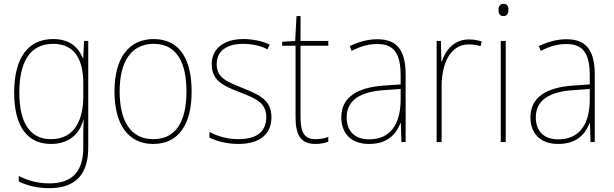

<svg xmlns="http://www.w3.org/2000/svg" viewBox="-20 -742 3205 1003"><path d="M258 -538C120 -538 54 -431 54 -258C54 -79 125 10 246 10C335 10 394 -37 415 -115H417C415 -75 415 -51 415 -15V29C415 148 363 216 237 216C173 216 121 199 78 177V206C120 226 170 241 237 241C383 241 441 160 441 29V-528H419L415 -438H413C390 -493 346 -538 258 -538ZM258 -513C376 -513 415 -422 415 -307V-237C415 -132 380 -15 246 -15C139 -15 81 -97 81 -258C81 -415 134 -513 258 -513Z M981 -264C981 -423 925 -538 783 -538C651 -538 578 -436 578 -265C578 -97 646 10 780 10C917 10 981 -97 981 -264ZM605 -265C605 -421 666 -513 783 -513C908 -513 954 -408 954 -264C954 -110 901 -15 780 -15C661 -15 605 -112 605 -265Z M1398 -130C1398 -226 1323 -251 1243 -284C1168 -315 1112 -334 1112 -407C1112 -477 1166 -513 1251 -513C1296 -513 1346 -502 1377 -484L1389 -509C1353 -526 1305 -538 1251 -538C1146 -538 1086 -485 1086 -407C1086 -317 1152 -292 1235 -259C1313 -229 1371 -206 1371 -131C1371 -59 1327 -15 1225 -15C1170 -15 1118 -29 1074 -53V-23C1106 -7 1161 10 1225 10C1341 10 1398 -44 1398 -130Z M1628 -15C1567 -15 1550 -55 1550 -130V-503H1695V-528H1550V-658H1529L1522 -528L1454 -524V-503H1524V-130C1524 -42 1547 10 1628 10C1657 10 1676 5 1695 -2V-27C1677 -20 1655 -15 1628 -15Z M1951 -537C1901 -537 1852 -523 1807 -501L1817 -476C1866 -502 1909 -512 1951 -512C2035 -512 2073 -467 2073 -347V-301L1985 -295C1846 -285 1763 -234 1763 -129C1763 -49 1810 10 1908 10C2005 10 2050 -42 2072 -99H2074L2077 0H2099V-353C2099 -483 2051 -537 1951 -537ZM1986 -271 2073 -277V-220C2072 -98 2023 -14 1908 -14C1833 -14 1791 -57 1791 -129C1791 -220 1864 -263 1986 -271Z M2429 -536C2351 -536 2306 -478 2288 -420H2286L2283 -528H2261V0H2287V-290C2287 -410 2332 -510 2429 -510C2453 -510 2472 -507 2490 -501L2497 -525C2477 -532 2454 -536 2429 -536Z M2610 -722C2590 -722 2584 -706 2584 -690C2584 -673 2590 -658 2609 -658C2630 -658 2636 -672 2636 -690C2636 -706 2632 -722 2610 -722ZM2622 -528H2596V0H2622Z M2939 -537C2889 -537 2840 -523 2795 -501L2805 -476C2854 -502 2897 -512 2939 -512C3023 -512 3061 -467 3061 -347V-301L2973 -295C2834 -285 2751 -234 2751 -129C2751 -49 2798 10 2896 10C2993 10 3038 -42 3060 -99H3062L3065 0H3087V-353C3087 -483 3039 -537 2939 -537ZM2974 -271 3061 -277V-220C3060 -98 3011 -14 2896 -14C2821 -14 2779 -57 2779 -129C2779 -220 2852 -263 2974 -271Z"/></svg>

Font: Noto Sans Armenian SemiCondensed Thin
Style: Regular
Weight: 100
Width: 4
Designer: Monotype Design Team
Foundry: Monotype Imaging Inc.
Version: Version 2.008